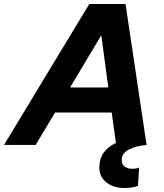

<svg xmlns="http://www.w3.org/2000/svg" viewBox="-68 -724 820 959"><path d="M592 119Q612 119 627 113L621 204Q595 215 554 215Q499 215 463.5 187Q428 159 428 112Q428 29 511 -10L490 -162H207L110 0H-48L378 -704H559L664 -1L665 0Q607 5 573.5 24Q540 43 540 74Q540 98 555 108.5Q570 119 592 119ZM438 -548 282 -287H473Z"/></svg>

Font: CBA Beacon Sans Extra Bold
Style: Italic
Weight: 800
Italic angle: -13°
Designer: Wei Huang
Foundry: Wei Huang
Version: Version 1.002